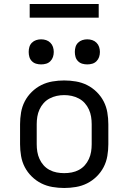

<svg xmlns="http://www.w3.org/2000/svg" viewBox="-20 -929 640 957"><path d="M300 8Q271 8 241.5 3Q212 -2 186 -15Q160 -28 138.5 -49Q117 -70 103.5 -96Q90 -122 85 -151.5Q80 -181 80 -210V-310Q80 -339 85 -368.5Q90 -398 103.5 -424Q117 -450 138.5 -471Q160 -492 186 -505Q212 -518 241.5 -523Q271 -528 300 -528Q329 -528 358.5 -523Q388 -518 414 -505Q440 -492 461.5 -471Q483 -450 496.5 -424Q510 -398 515 -368.5Q520 -339 520 -310V-210Q520 -181 515 -151.5Q510 -122 496.5 -96Q483 -70 461.5 -49Q440 -28 414 -15Q388 -2 358.5 3Q329 8 300 8ZM300 -66Q319 -66 337.5 -69.5Q356 -73 373 -82Q390 -91 402.5 -105Q415 -119 423 -136.5Q431 -154 434 -172.5Q437 -191 437 -210V-310Q437 -329 434 -347.5Q431 -366 423 -383.5Q415 -401 402.5 -415Q390 -429 373 -438Q356 -447 337.5 -451Q319 -455 300 -455Q281 -455 262.5 -451Q244 -447 227 -438Q210 -429 197.5 -415Q185 -401 177 -383.5Q169 -366 166 -347.5Q163 -329 163 -310V-210Q163 -191 166 -172.5Q169 -154 177 -136.5Q185 -119 197.5 -105Q210 -91 227 -82Q244 -73 262.5 -69.5Q281 -66 300 -66ZM415 -608Q402 -608 390 -611.5Q378 -615 369 -624Q360 -633 356.5 -645Q353 -657 353 -670Q353 -683 356.5 -695Q360 -707 369 -716Q378 -725 390 -729Q402 -733 415 -733Q428 -733 440 -729Q452 -725 461 -716Q470 -707 474 -695Q478 -683 478 -670Q478 -657 474 -645Q470 -633 461 -624Q452 -615 440 -611.5Q428 -608 415 -608ZM185 -608Q172 -608 160 -611.5Q148 -615 139 -624Q130 -633 126.5 -645Q123 -657 123 -670Q123 -683 126.5 -695Q130 -707 139 -716Q148 -725 160 -729Q172 -733 185 -733Q198 -733 210 -729Q222 -725 231 -716Q240 -707 244 -695Q248 -683 248 -670Q248 -657 244 -645Q240 -633 231 -624Q222 -615 210 -611.5Q198 -608 185 -608ZM472 -841H128V-909H472Z"/></svg>

Font: Iosevka Fixed Extended
Style: Regular
Weight: 400
Width: 7
Monospace: yes
Designer: Belleve Invis
Foundry: Belleve Invis
Version: Version 24.1.1; ttfautohint (v1.8.4)